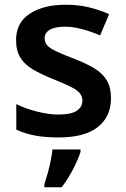

<svg xmlns="http://www.w3.org/2000/svg" viewBox="-20 -572 533 813"><path d="M450 -156Q450 -78 394 -34Q338 10 229 10Q171 10 128.5 2Q86 -6 49 -23V-131Q88 -112 137 -99.5Q186 -87 227 -87Q281 -87 305 -103Q329 -119 329 -146Q329 -163 318.5 -176.5Q308 -190 280.5 -204Q253 -218 203 -238Q153 -258 118.5 -278.5Q84 -299 66 -328.5Q48 -358 48 -402Q48 -476 106 -514Q164 -552 259 -552Q310 -552 354.5 -541.5Q399 -531 442 -512L404 -422Q367 -438 328 -448.5Q289 -459 256 -459Q213 -459 191 -446Q169 -433 169 -410Q169 -392 180.5 -379.5Q192 -367 219.5 -354Q247 -341 297 -322Q346 -303 380.5 -282Q415 -261 432.5 -231Q450 -201 450 -156ZM321 71Q311 103 289.5 144.5Q268 186 241 221H168V208Q174 190 181.5 163.5Q189 137 194.5 109.5Q200 82 202 61H321Z"/></svg>

Font: Noto Sans Lao Looped SemiBold
Style: Regular
Weight: 600
Designer: Mark Frömberg, Ben Mitchell
Foundry: The Fontpad Ltd
Version: Version 1.002; ttfautohint (v1.8.4.7-5d5b)